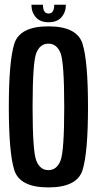

<svg xmlns="http://www.w3.org/2000/svg" viewBox="-20 -792 414 816"><path d="M185.5 4.5Q63.5 4.5 40.5 -69.8Q17.5 -144 17.5 -337.5Q17.5 -530.5 40.5 -605.2Q63.5 -680 185.8 -680Q308 -680 331 -605.2Q354 -530.5 354 -337.5Q354 -144 331 -69.8Q308 4.5 185.5 4.5ZM185.5 -69Q221 -69 237 -108.8Q253 -148.5 253 -337.5Q253 -528 237 -567.2Q221 -606.5 185.5 -606.5Q150.5 -606.5 134.5 -567.2Q118.5 -528 118.5 -337.5Q118.5 -148.5 134.5 -108.8Q150.5 -69 185.5 -69ZM186.5 -697.5Q150.5 -697.5 132 -719Q113.5 -740.5 113.5 -772H162.5Q162.5 -734.5 186.5 -734.5Q210.5 -734.5 210.5 -772H260Q260 -740.5 241.5 -719Q223 -697.5 186.5 -697.5Z"/></svg>

Font: Anybody Condensed Medium
Style: Regular
Weight: 500
Width: 3
Designer: Tyler Finck
Foundry: Etcetera Type Company
Version: Version 1.010; ttfautohint (v1.8.3) -l 8 -r 50 -G 200 -x 14 